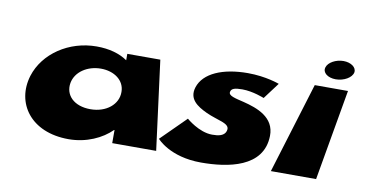

<svg xmlns="http://www.w3.org/2000/svg" viewBox="-61 -711 1685 882"><g transform="rotate(10 781.5 -269.5)"><path d="M73 -239C33 -108 118 17 296 17C379 17 451 -17 495 -61H497V0H702L648 -416H494V-386C458 -411 409 -425 350 -425C221 -425 107 -348 73 -239ZM260 -239C270 -293 325 -328 387 -328C449 -328 498 -293 498 -239C499 -181 445 -136 371 -136C294 -136 250 -181 260 -239Z M1055 -425C939 -425 851 -388 829 -319C811 -262 854 -234 901 -212C955 -187 1012 -184 1007 -152C1002 -121 969 -118 942 -118C880 -118 820 -171 820 -171L705 -57C705 -57 767 17 914 17C1038 17 1202 -10 1205 -158C1207 -246 1123 -275 1059 -291C1018 -301 985 -307 989 -326C992 -342 1008 -347 1043 -347C1093 -347 1146 -325 1146 -325L1203 -401C1203 -401 1141 -425 1055 -425Z M1237 0H1448L1522 -424H1367ZM1401 -513C1393 -488 1419 -467 1457 -467C1495 -467 1531 -488 1536 -513C1540 -537 1513 -556 1478 -556C1443 -556 1408 -537 1401 -513Z"/></g></svg>

Font: Hussar Milosc
Style: Bold
Weight: 700
Foundry: Cannot Into Space Fonts
Version: Version 1.02